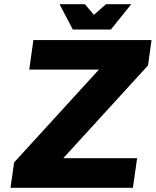

<svg xmlns="http://www.w3.org/2000/svg" viewBox="-20 -890 738 910"><path d="M279.8 -140.1H629.9L609.9 0H29.8L46.9 -120.1L448.7 -560.1H118.7L138.2 -700.2H698.2L681.6 -580.1ZM602.1 -870.1 505.4 -750H325.2L262.2 -870.1H382.3L425.3 -819.8L482.4 -870.1Z"/></svg>

Font: Fivo Sans Heavy
Style: Regular
Weight: 900
Designer: Alexander Slobzheninov
Foundry: Alexander Slobzheninov
Version: 1.0